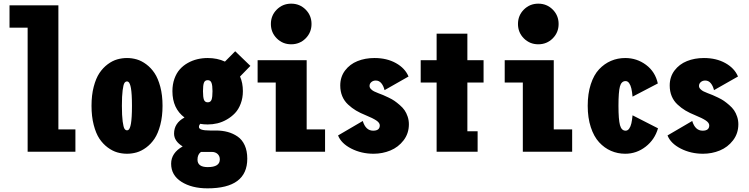

<svg xmlns="http://www.w3.org/2000/svg" viewBox="-20 -829 4090 1049"><path d="M299 -122H392V0H131V-678H32V-800H299Z M674 11Q646.5 11 620.5 3.5Q594.5 -4 568.5 -23.2Q542.5 -42.5 523.2 -71.2Q504 -100 492 -146.5Q480 -193 480 -251Q480 -309 492 -355Q504 -401 523.2 -429.8Q542.5 -458.5 568.2 -477.8Q594 -497 620.2 -504.5Q646.5 -512 674 -512Q701 -512 727 -504.5Q753 -497 779 -477.8Q805 -458.5 824.2 -429.8Q843.5 -401 855.8 -355Q868 -309 868 -251Q868 -193 855.8 -146.5Q843.5 -100 824.2 -71.2Q805 -42.5 779 -23.2Q753 -4 727 3.5Q701 11 674 11ZM674 -117Q678.5 -117 682.2 -119.8Q686 -122.5 689.5 -131Q693 -139.5 695.5 -154Q698 -168.5 699.5 -193Q701 -217.5 701 -251Q701 -284 699.5 -308.2Q698 -332.5 695.5 -346.8Q693 -361 689.5 -369.5Q686 -378 682.2 -381Q678.5 -384 674 -384Q665 -384 659.5 -375Q654 -366 650 -335.5Q646 -305 646 -251Q646 -196.5 650.2 -165.5Q654.5 -134.5 660 -125.8Q665.5 -117 674 -117Z M1115 -149Q1092.5 -149 1073.5 -152.5Q1067 -144.5 1067 -135Q1067 -116 1127 -116H1159Q1194.5 -116 1224 -108Q1253.5 -100 1278.2 -83Q1303 -66 1317 -35.2Q1331 -4.5 1331 38Q1331 200 1114 200Q1027.5 200 971.2 164.2Q915 128.5 915 65.5Q915 6.5 978 -29Q931 -58 931 -99Q931 -156.5 988 -187Q922 -236.5 922 -331Q922 -368 933 -398.8Q944 -429.5 962.5 -450.2Q981 -471 1006 -485Q1031 -499 1058.2 -505.5Q1085.5 -512 1115 -512Q1167 -512 1209 -492.5L1265 -549L1348 -469L1291.5 -411Q1307 -376 1307 -331Q1307 -294 1295.2 -262.8Q1283.5 -231.5 1264 -211Q1244.5 -190.5 1219.2 -176Q1194 -161.5 1167.8 -155.2Q1141.5 -149 1115 -149ZM1141 -331Q1141 -362 1135.5 -376.5Q1130 -391 1115 -391Q1099.5 -391 1094.2 -377Q1089 -363 1089 -331Q1089 -298.5 1094.2 -284.2Q1099.5 -270 1115 -270Q1130.5 -270 1135.8 -284.2Q1141 -298.5 1141 -331ZM1059 43Q1059 84 1115 84Q1181 84 1181 42Q1181 23.5 1168.8 12.2Q1156.5 1 1137 1H1078Q1059 14.5 1059 43Z M1649.8 -619.2Q1617.5 -587 1571 -587Q1524.5 -587 1492.2 -619.2Q1460 -651.5 1460 -698Q1460 -744.5 1492.2 -776.8Q1524.5 -809 1571 -809Q1617.5 -809 1649.8 -776.8Q1682 -744.5 1682 -698Q1682 -651.5 1649.8 -619.2ZM1655.5 -122H1756V0H1486.5V-378H1387.5V-500H1655.5Z M2021 11Q1954.5 11 1899.2 -17.2Q1844 -45.5 1827 -89L1962 -168Q1978 -115 2019 -115Q2055 -115 2055 -144Q2055 -158 2036 -170.8Q2017 -183.5 1979 -199Q1948 -211.5 1925.2 -225Q1902.5 -238.5 1881.8 -257.8Q1861 -277 1850 -303.2Q1839 -329.5 1839 -362Q1839 -409 1865.2 -443.8Q1891.5 -478.5 1933.2 -495.2Q1975 -512 2026 -512Q2093.5 -512 2143.2 -484.2Q2193 -456.5 2212 -411L2081 -336.5Q2075.5 -359.5 2063.5 -374.2Q2051.5 -389 2033 -389Q2018.5 -389 2008.8 -380.5Q1999 -372 1999 -359.5Q1999 -350 2007 -342Q2015 -334 2023.8 -329.8Q2032.5 -325.5 2046.5 -320Q2062.5 -314 2072.8 -309.8Q2083 -305.5 2102.5 -296.2Q2122 -287 2135 -278Q2148 -269 2164.2 -255Q2180.5 -241 2190.5 -226.5Q2200.5 -212 2207.2 -192Q2214 -172 2214 -150Q2214 -100 2185 -62.2Q2156 -24.5 2112.8 -6.8Q2069.5 11 2021 11Z M2533.5 -112H2589.5V0H2365.5V-378H2278.5V-500H2365.5V-645H2533.5V-500H2622V-378H2533.5Z M2999.8 -619.2Q2967.5 -587 2921 -587Q2874.5 -587 2842.2 -619.2Q2810 -651.5 2810 -698Q2810 -744.5 2842.2 -776.8Q2874.5 -809 2921 -809Q2967.5 -809 2999.8 -776.8Q3032 -744.5 3032 -698Q3032 -651.5 2999.8 -619.2ZM3005.5 -122H3106V0H2836.5V-378H2737.5V-500H3005.5Z M3575 -128Q3557.5 -66.5 3507.8 -27.8Q3458 11 3396 11Q3354.5 11 3318.2 -4.8Q3282 -20.5 3253.2 -51.8Q3224.5 -83 3207.8 -134.2Q3191 -185.5 3191 -251Q3191 -317.5 3207.8 -368.8Q3224.5 -420 3253.2 -450.5Q3282 -481 3318.2 -496.5Q3354.5 -512 3396 -512Q3459.5 -512 3509.8 -474.5Q3560 -437 3574 -373L3436 -301Q3433.5 -328 3429.5 -345.5Q3425.5 -363 3417.5 -374.5Q3409.5 -386 3398 -386Q3375 -386 3367 -356.5Q3359 -327 3359 -251Q3359 -176 3367.2 -145.5Q3375.5 -115 3398 -115Q3409.5 -115 3417.5 -126.2Q3425.5 -137.5 3429.5 -155Q3433.5 -172.5 3436 -199Z M3821 11Q3754.5 11 3699.2 -17.2Q3644 -45.5 3627 -89L3762 -168Q3778 -115 3819 -115Q3855 -115 3855 -144Q3855 -158 3836 -170.8Q3817 -183.5 3779 -199Q3748 -211.5 3725.2 -225Q3702.5 -238.5 3681.8 -257.8Q3661 -277 3650 -303.2Q3639 -329.5 3639 -362Q3639 -409 3665.2 -443.8Q3691.5 -478.5 3733.2 -495.2Q3775 -512 3826 -512Q3893.5 -512 3943.2 -484.2Q3993 -456.5 4012 -411L3881 -336.5Q3875.5 -359.5 3863.5 -374.2Q3851.5 -389 3833 -389Q3818.5 -389 3808.8 -380.5Q3799 -372 3799 -359.5Q3799 -350 3807 -342Q3815 -334 3823.8 -329.8Q3832.5 -325.5 3846.5 -320Q3862.5 -314 3872.8 -309.8Q3883 -305.5 3902.5 -296.2Q3922 -287 3935 -278Q3948 -269 3964.2 -255Q3980.5 -241 3990.5 -226.5Q4000.5 -212 4007.2 -192Q4014 -172 4014 -150Q4014 -100 3985 -62.2Q3956 -24.5 3912.8 -6.8Q3869.5 11 3821 11Z"/></svg>

Font: League Mono Condensed ExtraBold
Style: Regular
Weight: 800
Width: 1
Designer: Tyler Finck
Foundry: The League of Moveable Type / Tyler Finck
Version: Version 2.210